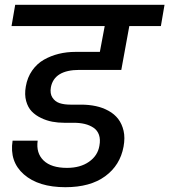

<svg xmlns="http://www.w3.org/2000/svg" viewBox="-20 -760 702 796"><path d="M27.8 -651.9 43 -740.2H662.1L647 -651.9H516.1L482.9 -470.2H309.1Q204.6 -470.2 190.9 -397.9Q186.5 -372.1 197.3 -355.5Q208 -338.9 226.8 -332.5Q245.6 -326.2 272 -326.2H315.9Q348.6 -326.2 377.2 -320.1Q405.8 -314 430.2 -300.5Q454.6 -287.1 470.2 -266.6Q485.8 -246.1 492.4 -217.5Q499 -189 492.2 -151.9Q478 -74.7 416 -29.3Q354 16.1 251 16.1Q139.6 16.1 79.1 -36.9Q18.6 -89.8 32.2 -176.8H136.2Q128.9 -125.5 160.6 -94.7Q192.4 -64 257.8 -64Q313 -64 349.1 -89.4Q385.3 -114.7 392.1 -155.8Q397 -181.6 390.4 -200.7Q383.8 -219.7 367.7 -230.5Q351.6 -241.2 331.3 -246.1Q311 -251 285.2 -251H246.1Q220.7 -251 197 -255.4Q173.3 -259.8 150.4 -270.8Q127.4 -281.7 111.6 -298.1Q95.7 -314.5 88.4 -341.1Q81.1 -367.7 86.9 -400.9Q93.3 -439 113.3 -467.5Q133.3 -496.1 162.1 -512.5Q190.9 -528.8 223.9 -536.9Q256.8 -544.9 293 -544.9H394L414.1 -651.9Z"/></svg>

Font: Poppins Medium
Style: Italic
Weight: 500
Italic angle: -10°
Designer: Ninad Kale (Devanagari), Jonny Pinhorn (Latin)
Foundry: Indian Type Foundry
Version: Version 3.200;PS 1.000;hotconv 16.6.54;makeotf.lib2.5.65590